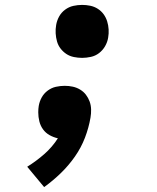

<svg xmlns="http://www.w3.org/2000/svg" viewBox="-20 -558 640 783"><path d="M315 -322Q298 -322 281 -325.5Q264 -329 250.5 -338Q237 -347 227 -360Q217 -373 212.5 -389Q208 -405 207 -422Q206 -439 209 -456Q212 -474 221 -490.5Q230 -507 245.5 -518.5Q261 -530 279 -534Q297 -538 315 -538Q332 -538 348.5 -534.5Q365 -531 379 -522Q393 -513 402.5 -500Q412 -487 417 -471Q422 -455 423 -438Q424 -421 421 -404Q418 -386 408.5 -369.5Q399 -353 384 -341.5Q369 -330 350.5 -326Q332 -322 315 -322ZM160 205 91 122Q128 99 160.5 70.5Q193 42 216 6Q198 2 182 -7Q166 -16 155.5 -30.5Q145 -45 140.5 -63Q136 -81 136 -100Q136 -107 136.5 -113.5Q137 -120 138 -126Q141 -144 150 -160.5Q159 -177 174.5 -188.5Q190 -200 208 -204Q226 -208 244 -208Q261 -208 277 -204.5Q293 -201 307 -192.5Q321 -184 330.5 -171.5Q340 -159 345.5 -144Q351 -129 351.5 -112Q352 -95 349 -78Q342 -37 326.5 3.5Q311 44 285.5 80.5Q260 117 228 148Q196 179 160 205Z"/></svg>

Font: Iosevka Slab Heavy Extended
Style: Italic
Weight: 900
Width: 7
Italic angle: -9°
Monospace: yes
Designer: Belleve Invis
Foundry: Belleve Invis
Version: Version 11.1.0; ttfautohint (v1.8.3)